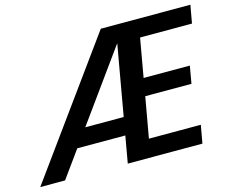

<svg xmlns="http://www.w3.org/2000/svg" viewBox="-118 -839 1177 979"><g transform="rotate(-15 470.0 -350.0)"><path d="M-20 0 487 -700H960L943 -605H669L633 -401H877L861 -309H617L579 -95H853L836 0H442L549 -607L111 0ZM147 -142 213 -235H540L524 -142Z"/></g></svg>

Font: DM Sans 9pt SemiBold
Style: Italic
Weight: 600
Italic angle: -10°
Version: Version 4.004;gftools[0.9.30]